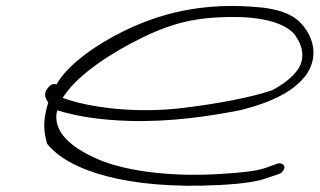

<svg xmlns="http://www.w3.org/2000/svg" viewBox="-20 -580 1052 632"><path d="M135 -287C122 -270 131 -253 139 -243L138 -240C121 -183 123 -149 135 -107C204 -19 399 45 703 29C794 24 830 16 859 6L900 -8C905 -10 909 -14 912 -18C924 -34 909 -45 895 -42L853 -27C827 -18 784 -12 700 -7C529 3 384 -20 302 -56C217 -93 151 -145 168 -217C230 -198 304 -185 406 -182C544 -178 673 -198 774 -218C880 -245 952 -282 991 -338C1028 -397 1009 -452 985 -486C963 -516 933 -544 844 -555C642 -576 500 -532 390 -479C297 -434 201 -366 166 -302C152 -308 141 -296 135 -287ZM186 -258 192 -266C238 -336 351 -409 448 -456C522 -492 593 -518 702 -523C856 -531 929 -497 953 -462C970 -437 989 -396 961 -352C942 -324 908 -300 876 -283C802 -258 697 -239 585 -225C424 -205 269 -227 186 -258Z"/></svg>

Font: Stray Cat
Style: UltExtObl
Weight: 400
Version: Version 1.0